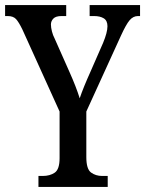

<svg xmlns="http://www.w3.org/2000/svg" viewBox="-22 -734 570 754"><path d="M129 0V-43H146Q174 -43 193 -56Q212 -69 212 -113V-296L66 -618Q52 -647 41 -659Q30 -671 8 -671H-2V-714H238V-671H220Q197 -671 187.5 -661Q178 -651 178 -638Q178 -626 182 -610.5Q186 -595 192 -584L251 -451Q277 -393 291 -348Q298 -369 309 -396Q320 -423 334 -454L383 -566Q400 -607 400 -631Q400 -653 385.5 -662Q371 -671 347 -671H330V-714H528V-671H520Q501 -671 487 -654.5Q473 -638 453 -594L317 -296V-117Q317 -70 335.5 -56.5Q354 -43 379 -43H401V0Z"/></svg>

Font: Noto Serif ExtraCondensed Medium
Style: Regular
Weight: 500
Width: 2
Designer: Monotype Design Team
Foundry: Monotype Imaging Inc.
Version: Version 2.015